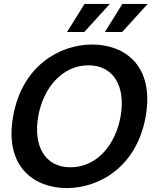

<svg xmlns="http://www.w3.org/2000/svg" viewBox="-20 -943 810 979"><path d="M320 16C487 16 678 -93 723 -350C768 -607 617 -716 450 -716C284 -716 92 -607 47 -350C1 -93 154 16 320 16ZM175 -350C201 -497 299 -610 431 -610C563 -610 621 -497 595 -350C569 -203 473 -90 339 -90C206 -90 149 -203 175 -350ZM322 -780H410L540 -923H411ZM515 -780H603L733 -923H604Z"/></svg>

Font: Uncut Sans Semibold
Style: Italic
Weight: 600
Italic angle: -10°
Designer: Kasper Nordkvist
Foundry: Uncut Type
Version: Version 1.111;FEAKit 1.0